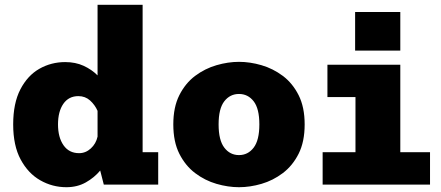

<svg xmlns="http://www.w3.org/2000/svg" viewBox="-20 -770 1840 801"><path d="M257 11Q198.5 11 148 -17.8Q97.5 -46.5 66.2 -104.5Q35 -162.5 35 -251Q35 -339.5 65 -397.2Q95 -455 144.2 -483Q193.5 -511 252 -511Q295 -511 328.8 -495.5Q362.5 -480 387 -455.5V-750H575V-135H640V0H413L398 -58.5Q373.5 -29 338 -9Q302.5 11 257 11ZM222 -251Q222 -197 245 -164Q268 -131 310 -131Q337.5 -131 359 -150.8Q380.5 -170.5 387 -200V-307.5Q376 -332.5 355.8 -350.8Q335.5 -369 307 -369Q266.5 -369 244.2 -336.8Q222 -304.5 222 -251Z M977 11Q931.5 11 883.2 -3Q835 -17 794.2 -47.8Q753.5 -78.5 728.2 -128.5Q703 -178.5 703 -251Q703 -323 728.2 -373Q753.5 -423 794.2 -453.5Q835 -484 883.2 -498Q931.5 -512 977 -512Q1023 -512 1071 -498Q1119 -484 1159.8 -453.5Q1200.5 -423 1225.8 -373Q1251 -323 1251 -251Q1251 -178.5 1225.8 -128.5Q1200.5 -78.5 1159.8 -47.8Q1119 -17 1071 -3Q1023 11 977 11ZM977 -123Q1014.5 -123 1038.2 -154Q1062 -185 1062 -251Q1062 -317 1038.2 -347.5Q1014.5 -378 977 -378Q939.5 -378 915.8 -347.5Q892 -317 892 -251Q892 -185 915.8 -154Q939.5 -123 977 -123Z M1461.5 -720H1650V-559H1461.5ZM1326 0V-135H1463V-365H1346V-500H1650V-135H1774V0Z"/></svg>

Font: Trispace ExtraBold
Style: Regular
Weight: 800
Designer: Tyler Finck
Foundry: Etcetera Type Company
Version: Version 1.210; ttfautohint (v1.8.3)